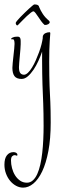

<svg xmlns="http://www.w3.org/2000/svg" viewBox="-44 -361 288 871"><path d="M-23.9 386.2Q-23.9 357.4 -12.5 343.3Q-1 329.1 17.1 329.1Q25.4 329.1 30.3 332.8Q35.2 336.4 35.2 341.8Q35.2 345.2 32.2 345.2Q30.3 345.2 28.1 344Q25.9 342.8 22 342.8Q16.6 342.8 11.2 347.9Q5.9 353 5.9 367.2Q5.9 383.8 10.5 401.6Q15.1 419.4 24.2 434.1Q33.2 448.7 46.9 458.3Q60.5 467.8 78.1 467.8Q93.3 467.8 105 457.3Q116.7 446.8 125 428.5Q133.3 410.2 138.9 385.3Q144.5 360.4 147.7 331.8Q150.9 303.2 152.3 272Q153.8 240.7 153.8 210Q153.8 179.7 153.3 155Q152.8 130.4 152.1 108.4Q151.4 86.4 150.4 65.7Q149.4 44.9 148.7 22.2Q147.9 -0.5 147.5 -26.6Q147 -52.7 147 -85V-127Q140.1 -106.4 130.1 -84.5Q120.1 -62.5 107.9 -44.4Q95.7 -26.4 82 -14.6Q68.4 -2.9 54.2 -2.9Q31.2 -2.9 21.7 -15.6Q12.2 -28.3 12.2 -53.2Q12.2 -60.5 13.7 -75.9Q15.1 -91.3 17.1 -108.2Q19 -125 20.5 -139.9Q22 -154.8 22 -162.1Q22 -183.1 14.2 -183.1Q13.2 -183.1 12.7 -182.9Q12.2 -182.6 11.2 -182.6Q10.3 -182.1 9.8 -182.1Q6.8 -182.1 6.8 -186Q6.8 -187.5 14.2 -191.2Q21.5 -194.8 35.2 -194.8Q41.5 -194.8 44.4 -192.4Q47.4 -189.9 48.6 -185.3Q49.8 -180.7 49.8 -174.3Q49.8 -168 49.8 -160.2Q49.8 -153.3 48.6 -138.4Q47.4 -123.5 45.9 -107.2Q44.4 -90.8 43.2 -76.4Q42 -62 42 -56.2Q42 -37.1 48.1 -29.5Q54.2 -22 64.9 -22Q73.2 -22 82.8 -31Q92.3 -40 101.3 -54.7Q110.4 -69.3 118.4 -87.6Q126.5 -106 133.3 -124.5Q140.1 -143.1 144.3 -159.9Q148.4 -176.8 149.9 -188V-189V-192.9Q149.9 -198.7 153.1 -203.1Q156.2 -207.5 160.9 -210Q165.5 -212.4 170.7 -213.6Q175.8 -214.8 180.2 -214.8Q183.1 -214.8 183.6 -212.9Q184.1 -210.9 184.1 -210Q184.1 -208.5 181.6 -174.8Q179.2 -141.1 179.2 -80.1Q179.2 -43 179.7 -16.8Q180.2 9.3 180.9 29.5Q181.6 49.8 182.6 66.7Q183.6 83.5 184.3 101.8Q185.1 120.1 185.5 142.1Q186 164.1 186 194.8Q186 268.6 175.5 324Q165 379.4 147.5 416.3Q129.9 453.1 107.4 471.7Q85 490.2 61 490.2Q44.4 490.2 29.1 481.9Q13.7 473.6 2 459.5Q-9.8 445.3 -16.8 426.5Q-23.9 407.7 -23.9 386.2ZM37.6 -247.6Q35.6 -245.6 34.7 -245.6Q31.7 -245.6 29.5 -249.3Q27.3 -252.9 27.3 -256.8Q27.3 -259.3 33.2 -266.6Q39.1 -273.9 48.1 -283.2Q57.1 -292.5 67.6 -302.7Q78.1 -313 87.4 -321.5Q96.7 -330.1 103.3 -335.4Q109.9 -340.8 111.3 -340.8Q112.3 -340.8 115.7 -340.8Q119.1 -340.8 122.8 -339.8Q126.5 -338.9 129.6 -336.4Q132.8 -334 133.3 -329.6Q140.1 -313 150.6 -297.1Q161.1 -281.2 177.7 -267.6Q179.2 -266.1 180.4 -264.2Q181.6 -262.2 181.6 -260.7Q181.6 -255.4 175.3 -251.5Q168.9 -247.6 158.7 -247.6Q150.9 -253.9 143.3 -264.4Q135.7 -274.9 129.2 -284.9Q122.6 -294.9 116.9 -302.2Q111.3 -309.6 107.4 -309.6Q103.5 -309.6 95.5 -303.2Q87.4 -296.9 77.4 -287.6Q67.4 -278.3 56.9 -267.3Q46.4 -256.3 37.6 -247.6Z"/></svg>

Font: Stalemate
Style: Regular
Weight: 400
Designer: Astigmatic (AOETI)
Foundry: Astigmatic (AOETI)
Version: Version 001.000